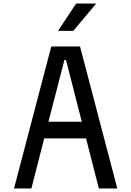

<svg xmlns="http://www.w3.org/2000/svg" viewBox="-20 -1062 740 1082"><path d="M59 0 269 -800H431L641 0H537L465 -282H229L157 0ZM343 -724 253 -376H441L352 -724ZM307 -888 409 -1042H522L393 -888Z"/></svg>

Font: Martian Mono Light
Style: Regular
Weight: 300
Monospace: yes
Designer: Roman Shamin
Foundry: Evil Martians
Version: Version 1.000; ttfautohint (v1.8.4.7-5d5b)